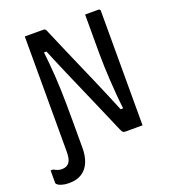

<svg xmlns="http://www.w3.org/2000/svg" viewBox="-203 -811 957 1086"><g transform="rotate(-20 275.5 -267.5)"><path d="M14 77Q43 77 58 58.5Q73 40 73 -5V-16Q104 -16 122.5 -15Q141 -14 150 -12Q159 -10 161.5 -7.5Q164 -5 164 -2V5Q164 51 149.5 87.5Q135 124 104.5 144.5Q74 165 28 165H22Q0 165 -19 159Q-38 153 -46 144Q-47 142 -48 140.5Q-49 139 -49 136Q-49 117 -49 99Q-49 81 -49 62H-34Q-21 69 -10.5 73Q0 77 14 77ZM164 0Q144 0 124 0Q104 0 84 0Q81 0 78.5 -1.5Q76 -3 74.5 -5Q73 -7 73 -11Q73 -82 73 -152.5Q73 -223 73 -293.5Q73 -364 73 -435Q73 -506 73 -577Q73 -607 73 -638Q73 -669 73 -700Q88 -700 108.5 -700Q129 -700 149 -700Q169 -700 185 -700Q189 -700 192.5 -698.5Q196 -697 199 -692.5Q202 -688 206 -677Q214 -658 228.5 -624.5Q243 -591 262 -546.5Q281 -502 304 -450Q327 -398 351.5 -341Q376 -284 401 -225.5Q426 -167 449 -110L419 -128H475L459 -110Q452 -164 448 -211.5Q444 -259 441.5 -302.5Q439 -346 437.5 -386Q436 -426 436 -465.5Q436 -505 436 -545Q436 -584 436 -622.5Q436 -661 436 -700Q456 -700 476 -700Q496 -700 516 -700Q521 -700 524 -697Q527 -694 527 -689Q527 -621 527 -552Q527 -483 527 -414.5Q527 -346 527 -277.5Q527 -209 527 -140Q527 -105 527 -70Q527 -35 527 0Q513 0 493 0Q473 0 454.5 0Q436 0 424 0Q415 0 410 -3.5Q405 -7 398 -23Q374 -79 345 -146Q316 -213 283.5 -287.5Q251 -362 217 -440.5Q183 -519 150 -600L181 -578H129L142 -598Q147 -553 151 -511.5Q155 -470 157.5 -429.5Q160 -389 161.5 -347Q163 -305 163.5 -259Q164 -213 164 -161Q164 -126 164 -83Q164 -40 164 0Z"/></g></svg>

Font: Recursive Monospace
Style: Regular
Weight: 400
Version: Version 1.047